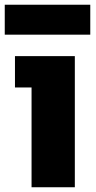

<svg xmlns="http://www.w3.org/2000/svg" viewBox="-41 -788 403 808"><path d="M338.9 -642.1H-21V-768.1H338.9ZM273.9 0H91.8V-419.9H22V-551.8H273.9Z"/></svg>

Font: Sora ExtraBold
Style: Regular
Weight: 800
Designer: Jonathan Barnbrook, Julián Moncada
Foundry: Barnbrook Fonts
Version: Version 2.000